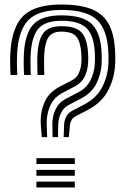

<svg xmlns="http://www.w3.org/2000/svg" viewBox="-20 -830 555 850"><path d="M261.8 -223 263.8 -277Q264.5 -297 273.2 -313.6Q282 -330.2 298.2 -338.8L354.8 -368.5Q408 -396.5 432.8 -445.1Q457.5 -493.8 459.8 -548Q461 -569.8 459.8 -596Q456 -697.8 409.6 -741.9Q363.2 -786 251.8 -786Q150.2 -786 106 -741.5Q61.8 -697 55.8 -594.2Q54.8 -577.2 55 -547.1Q55.2 -517 56.8 -498H26.8Q25.2 -517 25 -547.5Q24.8 -578 25.8 -596Q32.5 -710.5 83.6 -760.2Q134.8 -810 251.8 -810Q336.8 -810 388.1 -788.4Q439.5 -766.8 463.4 -719.6Q487.2 -672.5 489.8 -596Q491 -569.8 489.8 -548Q487.5 -485.8 459.2 -430.8Q431 -375.8 369.5 -343.8L313 -314.2Q303 -309 296.9 -298.5Q290.8 -288 289.8 -277L284.8 -223ZM212.8 -223 211.8 -277Q211 -314 225.6 -345Q240.2 -376 270.5 -392L326.8 -421.5Q364 -441 380.8 -475.2Q397.5 -509.5 399.8 -548Q401.2 -569.2 399.8 -596Q396 -672.2 363.5 -705.1Q331 -738 251.8 -738Q181 -738 150.8 -703.9Q120.5 -669.8 115.8 -590.8Q114.8 -575.5 115 -546.4Q115.2 -517.2 116.5 -498H86.8Q85.2 -517.2 85 -546.9Q84.8 -576.5 85.8 -592.5Q91 -683.2 128.2 -722.6Q165.5 -762 251.8 -762Q347.2 -762 386.6 -723.5Q426 -685 429.8 -596Q431 -569.5 429.8 -548Q427.5 -501.5 406.8 -460.1Q386 -418.8 340.8 -395L284.5 -365.5Q261.5 -353.2 249.9 -329.5Q238.2 -305.8 237.8 -277L236.8 -223ZM164.8 -223 160.8 -277Q156.8 -329.5 176.1 -375.1Q195.5 -420.8 243 -445.5L299 -474.8Q319.8 -485.8 328.6 -505.5Q337.5 -525.2 339.8 -548Q342 -568.2 339.8 -596Q336 -646.5 317.5 -668.2Q299 -690 251.8 -690Q211.8 -690 195.4 -666.2Q179 -642.5 175.5 -587.2Q174.8 -574 175 -545.6Q175.2 -517.2 176.5 -498H146.5Q145.2 -517.2 145 -546Q144.8 -574.8 145.8 -589Q149.8 -656 173 -685Q196.2 -714 251.8 -714Q315.2 -714 340.6 -686.6Q366 -659.2 369.8 -596Q371.8 -569 369.8 -548Q367.5 -517.2 354.6 -490.4Q341.8 -463.5 312.8 -448.2L256.8 -418.8Q218.2 -398.5 201.6 -360.2Q185 -322 186.8 -277L188.8 -223ZM141.2 -104V-130H311.2V-104ZM141.2 -52V-78H311.2V-52ZM141.2 0V-26H311.2V0Z"/></svg>

Font: Big Shoulders Inline Text Black
Style: Regular
Weight: 900
Designer: Patric King
Foundry: XO Type Co
Version: Version 1.000